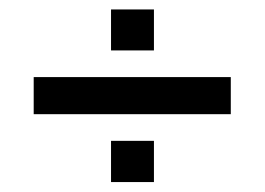

<svg xmlns="http://www.w3.org/2000/svg" viewBox="-20 -574 546 396"><path d="M209 -470V-554.5H297.5V-470ZM49.5 -338.5V-415H456V-338.5ZM209 -198.5V-283.5H297.5V-198.5Z"/></svg>

Font: Big Shoulders Stencil Text SemiBold
Style: Regular
Weight: 600
Designer: Patric King
Foundry: XO Type Co
Version: Version 1.000